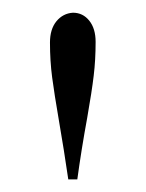

<svg xmlns="http://www.w3.org/2000/svg" viewBox="-20 -750 229 302"><path d="M130.4 -684.1Q130.4 -655.8 127.4 -631.1Q124.5 -606.4 117.2 -564.9Q107.9 -514.2 101.6 -467.8H87.4Q80.6 -514.6 72.8 -559.6Q65.4 -602.5 62 -628.4Q58.6 -654.3 58.6 -683.1Q58.6 -704.1 68.8 -716.6Q79.1 -729 94.7 -730Q110.4 -730 120.4 -717.5Q130.4 -705.1 130.4 -684.1Z"/></svg>

Font: TypoPRO Playfair Display
Style: Regular
Weight: 400
Designer: Claus Eggers Sørensen
Foundry: Claus Eggers Sørensen
Version: Version 1.004;PS 001.004;hotconv 1.0.70;makeotf.lib2.5.58329